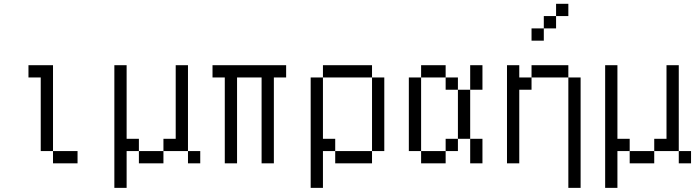

<svg xmlns="http://www.w3.org/2000/svg" viewBox="-20 -832 3540 978"><path d="M375 0V-62.5H250V0ZM250 -62.5V-500H125V-437.5H187.5Q187.5 -437.5 187.5 -62.5Z M1000 0V-62.5H937.5V0ZM562.5 -500Q562.5 -500 562.5 125H625V-62.5H687.5V0H812.5V-62.5H687.5V-125H625Q625 -125 625 -500ZM812.5 -62.5H937.5V-500H875Q875 -500 875 -125H812.5Z M1437.5 -437.5V-500H1062.5V-437.5H1125V0H1187.5V-437.5H1312.5V0H1375V-437.5Z M1562.5 -437.5V125H1625V-62.5H1687.5V0H1875V-62.5H1687.5V-125H1625V-437.5ZM1875 -62.5H1937.5Q1937.5 -62.5 1937.5 -437.5H1875Q1875 -437.5 1875 -62.5ZM1625 -437.5H1875V-500H1625Z M2125 -62.5V0H2250V-62.5ZM2125 -62.5Q2125 -62.5 2125 -437.5H2062.5Q2062.5 -437.5 2062.5 -62.5ZM2250 -62.5H2312.5V-125H2250ZM2375 -125Q2375 -125 2375 0H2437.5Q2437.5 0 2437.5 -125ZM2312.5 -125H2375Q2375 -125 2375 -375H2312.5Q2312.5 -375 2312.5 -125ZM2312.5 -375V-437.5H2250V-375ZM2375 -375H2437.5Q2437.5 -375 2437.5 -500H2375Q2375 -500 2375 -375ZM2125 -437.5H2250V-500H2125Z M2875 -750V-812.5H2812.5V-750H2750V-687.5H2687.5V-625H2750V-687.5H2812.5V-750ZM2875 -437.5V125H2937.5V-437.5ZM2562.5 -500Q2562.5 -500 2562.5 0H2625Q2625 0 2625 -375H2687.5V-437.5H2625V-500ZM2687.5 -437.5H2875V-500H2687.5Z M3500 0V-62.5H3437.5V0ZM3062.5 -500Q3062.5 -500 3062.5 125H3125V-62.5H3187.5V0H3312.5V-62.5H3187.5V-125H3125Q3125 -125 3125 -500ZM3312.5 -62.5H3437.5V-500H3375Q3375 -500 3375 -125H3312.5Z"/></svg>

Font: Unifont
Style: Regular
Weight: 500
Version: Version 15.1.04